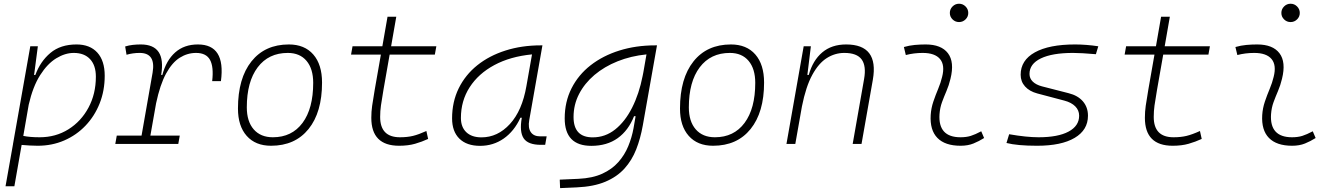

<svg xmlns="http://www.w3.org/2000/svg" viewBox="-20 -763 7071 1018"><path d="M56.2 224.6H9.3L49.3 -0.5Q48.8 -0.5 48.3 -0.5L49.3 -1.5L140.6 -517.6H180.7L162.1 -375.5L160.2 -365.7H167.5Q193.8 -437.5 247.3 -482.4Q300.8 -527.3 385.7 -527.3Q457 -527.3 496.1 -484.1Q535.2 -440.9 535.2 -361.3Q535.2 -282.2 508.3 -214.6Q481.4 -147 433.3 -96.7Q385.3 -46.4 320.6 -18.3Q255.9 9.8 179.7 9.8Q158.2 9.8 137.2 8.5Q116.2 7.3 94.7 5.4ZM103.5 -42.5Q137.7 -35.2 190.4 -35.2Q275.4 -35.2 342.8 -77.4Q410.2 -119.6 449.2 -192.4Q488.3 -265.1 488.3 -356.4Q488.3 -416.5 457.5 -449.5Q426.8 -482.4 371.1 -482.4Q325.2 -482.4 278.3 -453.9Q231.4 -425.3 192.9 -364.7Q154.3 -304.2 132.3 -208Z M591.3 0 599.1 -43.9H730.5L789.1 -377.9Q807.1 -482.4 720.7 -482.4Q684.6 -482.4 650.9 -472.7L643.6 -516.6Q664.1 -522.9 684.8 -525.1Q705.6 -527.3 726.6 -527.3Q861.8 -527.3 834.5 -365.7H840.8Q861.3 -442.9 908.9 -485.1Q956.5 -527.3 1029.3 -527.3Q1177.2 -527.3 1151.4 -333H1105Q1113.8 -408.7 1093.5 -445.6Q1073.2 -482.4 1019.5 -482.4Q973.6 -482.4 933.1 -457Q892.6 -431.6 860.6 -373Q828.6 -314.5 807.6 -215.3L777.3 -43.9H933.1L925.3 0Z M1417 9.8Q1334.5 9.8 1288.1 -42.5Q1241.7 -94.7 1241.7 -187.5Q1241.7 -347.7 1313.2 -437.5Q1384.8 -527.3 1511.7 -527.3Q1594.7 -527.3 1641.1 -474.1Q1687.5 -420.9 1687.5 -325.2Q1687.5 -167.5 1616 -78.9Q1544.4 9.8 1417 9.8ZM1426.8 -35.2Q1527.3 -35.2 1584 -111.3Q1640.6 -187.5 1640.6 -323.7Q1640.6 -398.4 1605.2 -440.4Q1569.8 -482.4 1505.9 -482.4Q1403.8 -482.4 1346.2 -406Q1288.6 -329.6 1288.6 -193.8Q1288.6 -119.1 1325.2 -77.1Q1361.8 -35.2 1426.8 -35.2Z M2096.2 9.8Q1948.7 9.8 1948.7 -138.2Q1948.7 -170.9 1953.1 -201.7Q1957.5 -232.4 1966.8 -287.1L1999.5 -473.6H1841.3L1849.1 -517.6H2007.3L2034.7 -674.3H2081.1L2053.7 -517.6H2293.5L2285.6 -473.6H2045.9L2013.2 -287.1Q2003.9 -232.9 1999.8 -203.6Q1995.6 -174.3 1995.6 -143.1Q1995.6 -35.2 2100.6 -35.2Q2139.6 -35.2 2169.7 -42.5Q2199.7 -49.8 2240.7 -68.4L2250 -26.4Q2217.3 -11.2 2180.7 -0.7Q2144 9.8 2096.2 9.8Z M2525.4 10.3Q2454.6 10.3 2415.8 -27.8Q2377 -65.9 2377 -135.3Q2377 -223.1 2412.1 -294.7Q2447.3 -366.2 2510.7 -417Q2574.2 -467.8 2660.2 -495.1Q2746.1 -522.5 2847.2 -522.5H2856L2786.1 -126Q2778.8 -85.4 2794.2 -62.7Q2809.6 -40 2844.2 -40H2878.4L2870.6 4.9H2847.7Q2779.8 4.9 2756.6 -29.5Q2733.4 -64 2746.6 -138.7H2739.3Q2706.1 -66.9 2650.6 -28.3Q2595.2 10.3 2525.4 10.3ZM2532.7 -34.7Q2618.7 -34.7 2683.6 -105.5Q2748.5 -176.3 2771 -306.2L2800.8 -474.6Q2685.5 -463.4 2601.1 -418Q2516.6 -372.6 2470.2 -300.5Q2423.8 -228.5 2423.8 -137.7Q2423.8 -88.9 2452.6 -61.8Q2481.4 -34.7 2532.7 -34.7Z M2949.7 234.4 2947.8 189.5 3047.4 185.1Q3121.6 181.6 3173.3 158Q3225.1 134.3 3258.5 96.4Q3292 58.6 3311 12.2Q3330.1 -34.2 3338.9 -82.5L3350.1 -147H3341.8Q3312 -71.3 3255.1 -30.5Q3198.2 10.3 3115.2 10.3Q2974.1 10.3 2974.1 -135.3Q2974.1 -223.1 3010.3 -294.7Q3046.4 -366.2 3111.6 -417Q3176.8 -467.8 3264.2 -495.1Q3351.6 -522.5 3454.1 -522.5H3463.4L3388.2 -98.1Q3376 -29.3 3353.3 28.8Q3330.6 86.9 3290.8 130.9Q3251 174.8 3189.2 200.7Q3127.4 226.6 3037.6 230.5ZM3407.7 -474.6Q3325.2 -466.3 3254.6 -438Q3184.1 -409.7 3131.8 -365.5Q3079.6 -321.3 3050.3 -264.6Q3021 -208 3021 -142.6Q3021 -34.7 3122.6 -34.7Q3189 -34.7 3241.7 -76.7Q3294.4 -118.7 3331.5 -192.1Q3368.7 -265.6 3387.2 -359.9L3391.1 -379.4Z M3760.7 9.8Q3678.2 9.8 3631.8 -42.5Q3585.4 -94.7 3585.4 -187.5Q3585.4 -347.7 3657 -437.5Q3728.5 -527.3 3855.5 -527.3Q3938.5 -527.3 3984.9 -474.1Q4031.2 -420.9 4031.2 -325.2Q4031.2 -167.5 3959.7 -78.9Q3888.2 9.8 3760.7 9.8ZM3770.5 -35.2Q3871.1 -35.2 3927.7 -111.3Q3984.4 -187.5 3984.4 -323.7Q3984.4 -398.4 3949 -440.4Q3913.6 -482.4 3849.6 -482.4Q3747.6 -482.4 3689.9 -406Q3632.3 -329.6 3632.3 -193.8Q3632.3 -119.1 3668.9 -77.1Q3705.6 -35.2 3770.5 -35.2Z M4149.9 0 4241.2 -517.6H4279.3L4260.7 -365.7H4268.1Q4289.6 -442.9 4339.6 -485.1Q4389.6 -527.3 4466.3 -527.3Q4640.6 -527.3 4607.9 -340.3L4547.9 0H4501L4561.5 -344.2Q4573.7 -413.1 4548.6 -447.8Q4523.4 -482.4 4456.5 -482.4Q4407.2 -482.4 4364 -455.3Q4320.8 -428.2 4286.9 -366.2Q4252.9 -304.2 4231.9 -198.7L4196.8 0Z M5182.6 -66.9 5197.8 -31.2Q5170.9 -14.2 5141.4 -2.2Q5111.8 9.8 5073.2 9.8Q4990.7 9.8 4950.2 -31.7Q4909.7 -73.2 4914.6 -153.3Q4917 -189.9 4928.7 -224.4Q4940.4 -258.8 4954.1 -291.5Q4967.8 -324.2 4975.1 -355Q4991.2 -417.5 4964.1 -450Q4937 -482.4 4872.1 -482.4Q4825.7 -482.4 4782.7 -471.2L4772.5 -513.7Q4801.3 -522 4830.1 -524.7Q4858.9 -527.3 4887.7 -527.3Q4970.7 -527.3 5006.1 -480.7Q5041.5 -434.1 5019.5 -345.2Q5011.2 -310.5 4998.3 -280.5Q4985.4 -250.5 4974.6 -221.2Q4963.9 -191.9 4961.4 -157.7Q4953.1 -35.2 5072.8 -35.2Q5103.5 -35.2 5127 -42.5Q5150.4 -49.8 5182.6 -66.9ZM5064.9 -646Q5044.9 -646 5030.5 -660.2Q5016.1 -674.3 5016.1 -694.3Q5016.1 -714.4 5030.5 -728.8Q5044.9 -743.2 5064.9 -743.2Q5085 -743.2 5099.4 -728.8Q5113.8 -714.4 5113.8 -694.3Q5113.8 -674.3 5099.4 -660.2Q5085 -646 5064.9 -646Z M5479 9.8Q5373.5 9.8 5316.4 -4.9L5330.6 -51.3Q5422.9 -35.2 5486.8 -35.2Q5589.4 -35.2 5645.5 -65.2Q5701.7 -95.2 5701.7 -149.4Q5701.7 -178.2 5681.2 -199Q5660.6 -219.7 5623.5 -229.5L5479.5 -267.6Q5438 -278.8 5414.8 -304.7Q5391.6 -330.6 5391.6 -366.7Q5391.6 -443.4 5467 -485.4Q5542.5 -527.3 5680.2 -527.3Q5707.5 -527.3 5739.7 -524.9Q5772 -522.5 5803.2 -517.6L5790.5 -475.6Q5712.4 -482.4 5669.4 -482.4Q5559.1 -482.4 5498.8 -453.4Q5438.5 -424.3 5438.5 -371.1Q5438.5 -347.2 5455.8 -330.3Q5473.1 -313.5 5504.4 -305.2L5645.5 -269Q5694.8 -256.8 5721.7 -225.6Q5748.5 -194.3 5748.5 -149.4Q5748.5 -73.7 5678 -32Q5607.4 9.8 5479 9.8Z M6197.8 9.8Q6050.3 9.8 6050.3 -138.2Q6050.3 -170.9 6054.7 -201.7Q6059.1 -232.4 6068.4 -287.1L6101.1 -473.6H5942.9L5950.7 -517.6H6108.9L6136.2 -674.3H6182.6L6155.3 -517.6H6395L6387.2 -473.6H6147.5L6114.7 -287.1Q6105.5 -232.9 6101.3 -203.6Q6097.2 -174.3 6097.2 -143.1Q6097.2 -35.2 6202.1 -35.2Q6241.2 -35.2 6271.2 -42.5Q6301.3 -49.8 6342.3 -68.4L6351.6 -26.4Q6318.8 -11.2 6282.2 -0.7Q6245.6 9.8 6197.8 9.8Z M6940.4 -66.9 6955.6 -31.2Q6928.7 -14.2 6899.2 -2.2Q6869.6 9.8 6831.1 9.8Q6748.5 9.8 6708 -31.7Q6667.5 -73.2 6672.4 -153.3Q6674.8 -189.9 6686.5 -224.4Q6698.2 -258.8 6711.9 -291.5Q6725.6 -324.2 6732.9 -355Q6749 -417.5 6721.9 -450Q6694.8 -482.4 6629.9 -482.4Q6583.5 -482.4 6540.5 -471.2L6530.3 -513.7Q6559.1 -522 6587.9 -524.7Q6616.7 -527.3 6645.5 -527.3Q6728.5 -527.3 6763.9 -480.7Q6799.3 -434.1 6777.3 -345.2Q6769 -310.5 6756.1 -280.5Q6743.2 -250.5 6732.4 -221.2Q6721.7 -191.9 6719.2 -157.7Q6710.9 -35.2 6830.6 -35.2Q6861.3 -35.2 6884.8 -42.5Q6908.2 -49.8 6940.4 -66.9ZM6822.8 -646Q6802.7 -646 6788.3 -660.2Q6773.9 -674.3 6773.9 -694.3Q6773.9 -714.4 6788.3 -728.8Q6802.7 -743.2 6822.8 -743.2Q6842.8 -743.2 6857.2 -728.8Q6871.6 -714.4 6871.6 -694.3Q6871.6 -674.3 6857.2 -660.2Q6842.8 -646 6822.8 -646Z"/></svg>

Font: Cascadia Mono NF ExtraLight
Style: Italic
Weight: 200
Italic angle: -10°
Monospace: yes
Designer: Aaron Bell
Foundry: Saja Typeworks
Version: Version 2404.023; ttfautohint (v1.8.4)